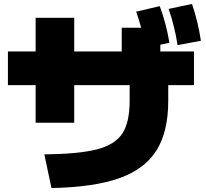

<svg xmlns="http://www.w3.org/2000/svg" viewBox="-20 -875 1040 970"><path d="M635 -365V-445H355V-255H160V-445H20V-615H160V-785H355V-615H595V-735H693Q681 -780 668 -816L787 -844Q819 -759 836 -659L790 -649V-615H960V-445H830V-365Q830 -210 770.5 -115Q711 -20 582 25.5Q453 71 240 75L204 -95Q379 -97 470 -120.5Q561 -144 598 -200.5Q635 -257 635 -365ZM950 -855Q980 -768 995 -669L877 -647Q863 -740 832 -830Z"/></svg>

Font: Enso Black
Style: Regular
Weight: 900
Designer: Coji Morishita
Foundry: UNDERFOREST DESIGN
Version: Version 1.000